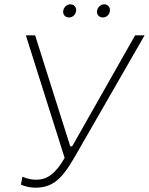

<svg xmlns="http://www.w3.org/2000/svg" viewBox="-20 -864 691 891"><path d="M142 7C217 7 262 -23 325 -133L651 -700H607L315 -185H306L143 -700H100L280 -131C236 -55 197 -30 148 -30C128 -30 107 -34 84 -44L77 -7C95 1 122 7 142 7ZM299 -783C316 -782 332 -796 333 -814C335 -829 325 -843 308 -844C291 -845 275 -830 273 -812C272 -796 282 -784 299 -783ZM456 -783C473 -782 489 -796 490 -814C492 -829 482 -843 465 -844C448 -845 432 -830 430 -812C429 -796 439 -784 456 -783Z"/></svg>

Font: Fixel Display ExtraLight
Style: Italic
Weight: 200
Italic angle: -10°
Designer: AlfaBravo + MacPaw
Foundry: Kyrylo Tkachov, Marchela Mozhyna, Serhii Makarenko, Maria Weinstein, Zakhar Kryvoshyya
Version: Version 1.210;Glyphs 3.2 (3217)